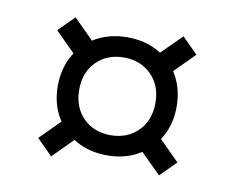

<svg xmlns="http://www.w3.org/2000/svg" viewBox="-49 -455 560 459"><g transform="rotate(10 231.0 -225.0)"><path d="M100.5 -393.5 158 -336 120 -298 62.5 -355.5ZM62.5 -94 119.5 -151 157.5 -113 100.5 -56ZM231.5 -368Q273.5 -368 306 -350Q338.5 -332 357 -299.5Q375.5 -267 375.5 -225Q375.5 -183 357 -150.5Q338.5 -118 306 -99.8Q273.5 -81.5 231.5 -81.5Q189 -81.5 156.5 -99.8Q124 -118 105.5 -150.5Q87 -183 87 -225Q87 -267 105.5 -299.5Q124 -332 156.5 -350Q189 -368 231.5 -368ZM231.5 -130.5Q272 -130.5 298 -156.5Q324 -182.5 324 -225Q324 -267 298 -293Q272 -319 231.5 -319Q190.5 -319 164.8 -293Q139 -267 139 -225Q139 -182.5 164.8 -156.5Q190.5 -130.5 231.5 -130.5ZM400.5 -355.5 342.5 -297.5 304.5 -336 362.5 -393.5ZM400.5 -94 362.5 -56 306 -112 344 -150.5Z"/></g></svg>

Font: Newsreader 16pt Medium
Style: Regular
Weight: 500
Designer: Hugues Gentile
Foundry: Production Type
Version: Version 1.003